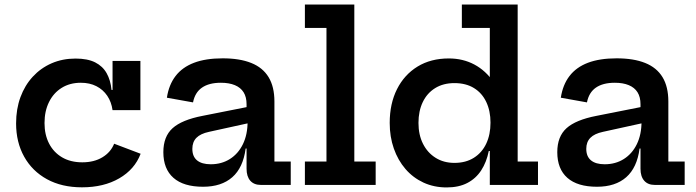

<svg xmlns="http://www.w3.org/2000/svg" viewBox="-20 -810 3050 841"><path d="M339 10.5Q250.5 10.5 185.8 -25Q121 -60.5 85.8 -123.8Q50.5 -187 50.5 -269.5Q50.5 -332.5 69.5 -384.2Q88.5 -436 123.5 -474Q158.5 -512 206.2 -532.8Q254 -553.5 311 -553.5Q363.5 -553.5 396.8 -536.8Q430 -520 447.2 -489.2Q464.5 -458.5 468.5 -416H496L473 -327.5Q468 -363.5 449.8 -390.5Q431.5 -417.5 402.2 -432.5Q373 -447.5 334 -447.5Q286 -447.5 250.2 -425.2Q214.5 -403 194.8 -363.2Q175 -323.5 175 -271Q175 -220 195 -181.2Q215 -142.5 252 -120.8Q289 -99 340.5 -99Q392 -99 428.5 -121Q465 -143 480 -180.5L596 -136.5Q570 -68 502.2 -28.8Q434.5 10.5 339 10.5ZM473 -327.5V-543H595V-327.5Z M1122.5 0Q1092.5 0 1076.2 -18.5Q1060 -37 1060 -71V-196.5L1070 -216.5L1064.5 -277.5L1060 -312.5V-353.5Q1060 -385 1047 -405.8Q1034 -426.5 1008.8 -437Q983.5 -447.5 947.5 -447.5Q895.5 -447.5 864.8 -426.2Q834 -405 825.5 -361.5L711 -382Q719.5 -438.5 749 -477Q778.5 -515.5 829.8 -535Q881 -554.5 955.5 -554.5Q1030 -554.5 1080.5 -534.2Q1131 -514 1156.5 -472Q1182 -430 1182 -365.5V-102.5H1253.5V0ZM869.5 8Q784 8 739.8 -31Q695.5 -70 695.5 -143.5Q695.5 -212 736 -248.5Q776.5 -285 867 -302.5L1089 -346.5V-275L895.5 -232.5Q858 -224.5 840.2 -206.2Q822.5 -188 822.5 -158Q822.5 -124.5 843.2 -107.5Q864 -90.5 903 -90.5Q950.5 -90.5 987 -113.5Q1023.5 -136.5 1044 -178.5Q1064.5 -220.5 1064.5 -277.5L1090 -159.5H1056Q1045 -75.5 997.5 -33.8Q950 8 869.5 8Z M1532 -102.5H1625.5V0H1315.5V-102.5H1410V-687.5H1315.5V-790H1532Z M2125.5 0V-198L2128.5 -242V-313L2125.5 -402V-687.5H2003V-790H2247.5V-102.5H2336.5V0ZM1946 -554Q2007.5 -554 2057.5 -527.5Q2107.5 -501 2143.2 -449Q2179 -397 2196.5 -321L2128.5 -273Q2128.5 -324 2110 -363.2Q2091.5 -402.5 2056.2 -424.2Q2021 -446 1970.5 -446Q1921.5 -446 1886 -424Q1850.5 -402 1831.8 -362.8Q1813 -323.5 1813 -271.5Q1813 -219.5 1832.8 -180.2Q1852.5 -141 1888 -118.8Q1923.5 -96.5 1970.5 -96.5Q2020 -96.5 2055.5 -118.8Q2091 -141 2109.8 -180.8Q2128.5 -220.5 2128.5 -273L2144 -148.5H2121Q2111 -99.5 2087.8 -63.8Q2064.5 -28 2027 -8.5Q1989.5 11 1936.5 11Q1881 11 1835 -10.2Q1789 -31.5 1756 -69.8Q1723 -108 1705 -159.5Q1687 -211 1687 -271.5Q1687 -356 1719 -419.5Q1751 -483 1809 -518.5Q1867 -554 1946 -554Z M2848 0Q2818 0 2801.8 -18.5Q2785.5 -37 2785.5 -71V-196.5L2795.5 -216.5L2790 -277.5L2785.5 -312.5V-353.5Q2785.5 -385 2772.5 -405.8Q2759.5 -426.5 2734.2 -437Q2709 -447.5 2673 -447.5Q2621 -447.5 2590.2 -426.2Q2559.5 -405 2551 -361.5L2436.5 -382Q2445 -438.5 2474.5 -477Q2504 -515.5 2555.2 -535Q2606.5 -554.5 2681 -554.5Q2755.5 -554.5 2806 -534.2Q2856.5 -514 2882 -472Q2907.5 -430 2907.5 -365.5V-102.5H2979V0ZM2595 8Q2509.5 8 2465.2 -31Q2421 -70 2421 -143.5Q2421 -212 2461.5 -248.5Q2502 -285 2592.5 -302.5L2814.5 -346.5V-275L2621 -232.5Q2583.5 -224.5 2565.8 -206.2Q2548 -188 2548 -158Q2548 -124.5 2568.8 -107.5Q2589.5 -90.5 2628.5 -90.5Q2676 -90.5 2712.5 -113.5Q2749 -136.5 2769.5 -178.5Q2790 -220.5 2790 -277.5L2815.5 -159.5H2781.5Q2770.5 -75.5 2723 -33.8Q2675.5 8 2595 8Z"/></svg>

Font: Hepta Slab SemiBold
Style: Regular
Weight: 600
Designer: Michael LaGattuta
Foundry: Michael LaGattuta
Version: Version 1.102